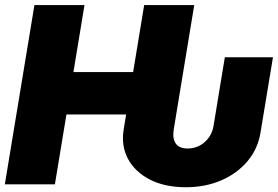

<svg xmlns="http://www.w3.org/2000/svg" viewBox="-23 -748 1128 779"><path d="M731 11.7Q646 11.7 585.4 -19.3Q524.9 -50.3 496.3 -103.5Q467.8 -156.7 479 -224.1L488.8 -283.7H246.6L199.7 0H-3.4L116.7 -727.5H319.8L274.9 -455.6H517.1L562 -727.5H765.1L682.1 -224.1Q675.8 -185.1 690.4 -165.3Q705.1 -145.5 737.8 -145.5Q778.3 -145.5 807.6 -171.6Q836.9 -197.8 843.3 -236.8L889.2 -515.6H1084.5L1034.2 -211.4Q1023.4 -144 981.2 -94Q939 -43.9 874.3 -16.1Q809.6 11.7 731 11.7Z"/></svg>

Font: Inter Display Black
Style: Italic
Weight: 900
Italic angle: -9.39999°
Designer: Rasmus Andersson
Foundry: rsms
Version: Version 4.000;git-a52131595